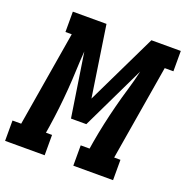

<svg xmlns="http://www.w3.org/2000/svg" viewBox="-168 -855 944 976"><g transform="rotate(20 304.5 -367.5)"><path d="M-37 0V-110H10L96 -625H62V-735H244L302 -352L487 -735H646V-625H599L513 -110H547V0H332V-110H380L386 -147Q395 -200 406.5 -252.5Q418 -305 431.5 -357.5Q445 -410 460.5 -461.5Q476 -513 488 -566L322 -221H239L186 -565Q182 -513 180 -461Q178 -409 174 -356.5Q170 -304 164 -251.5Q158 -199 150 -147L144 -110H177V0Z"/></g></svg>

Font: Iosevka Curly Slab XBdExObl
Style: Regular
Weight: 800
Width: 7
Italic angle: -9°
Monospace: yes
Designer: Belleve Invis
Foundry: Belleve Invis
Version: Version 11.1.0; ttfautohint (v1.8.3)